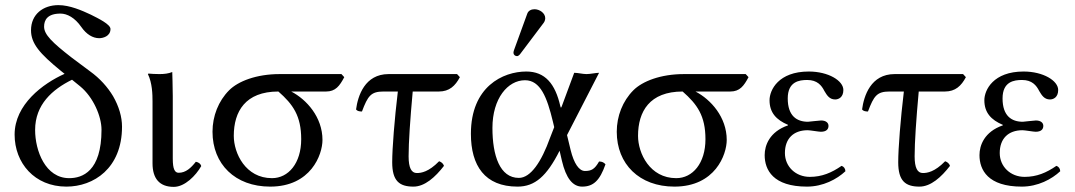

<svg xmlns="http://www.w3.org/2000/svg" viewBox="-20 -718 4194 749"><path d="M232 -430C147 -392 37 -310 37 -193C37 -82 115 10 239 10C345 10 456 -61 456 -224C456 -262 444 -303 421 -343C400 -378 370 -412 331 -440L260 -493C184 -552 152 -583 152 -614C152 -640 165 -665 216 -665C242 -665 272 -649 297 -613C317 -584 342 -569 367 -569C381 -569 411 -576 411 -605C411 -623 364 -646 334 -661C300 -677 252 -698 208 -698C148 -698 101 -662 101 -600C101 -548 135 -509 217 -442ZM261 -407 293 -381C344 -339 376 -264 376 -212C376 -49 301 -23 250 -23C157 -23 117 -130 117 -211C117 -310 184 -369 261 -407Z M575 -322V-81C575 -21.5 602 11 658 11C701 11 744 -33 765 -70C762.4 -79.9 754.6 -84.8 744 -87C725 -63 705 -44 677 -44C662 -44 654 -58 654 -99V-343C654 -375 652 -437 652 -437C637 -431 621 -429 602 -429C590 -429 565 -430 559 -431L557 -429C574 -394 575 -350 575 -322Z M1252 -361C1289 -361 1305 -383 1323 -417L1312 -429H1071C980 -429 909 -401 874 -366C832 -324 809 -265 809 -204C809 -78 897 10 1034 10C1193 10 1238 -115 1238 -172C1238 -261 1176 -330 1116 -361ZM1041 -23C938 -23 892 -120 892 -188C892 -283 937 -361 1066 -361C1123 -311 1155 -266 1155 -175C1155 -81 1105 -23 1041 -23Z M1496 -429C1403 -429 1376 -344 1369 -291C1373 -285 1382 -283 1392 -283C1415 -344 1427 -361 1476 -361H1532C1519 -253 1510 -139 1510 -85C1510 -12 1538 10 1593 10C1637 10 1678 -27 1712 -71C1708.6 -80.7 1701.7 -85.9 1693 -89C1652 -47 1623 -43 1606 -43C1585 -43 1574 -63 1574 -108C1574 -163 1580 -251 1590 -361H1692C1733 -361 1756 -383 1774 -417L1763 -429Z M2065 -682C2052 -682 2041 -676 2037 -665L1985 -522C1984 -519 1983 -515 1983 -512C1983 -505 1989 -499 1997 -499C2001 -499 2006 -503 2009 -507L2101 -629C2105 -634 2107 -642 2107 -647C2107 -667 2085 -682 2065 -682ZM2192 -191 2317 -434C2304 -434 2283 -429 2268 -429C2253 -429 2235 -434 2220 -434L2172.5 -306C2169.7 -298.5 2168.1 -294 2165.8 -304C2146 -391 2106.5 -439 2033 -439C1942 -439 1817 -380 1817 -196C1817 -72 1871 10 1999 10C2067 10 2113 -31 2163 -130L2172 -91C2188 -23 2214 10 2251 10C2295 10 2320 -14 2342 -77C2336 -84 2329 -88 2317 -88C2300 -58 2287 -51 2262 -51C2239 -51 2219 -80 2206 -133ZM2142 -222 2126 -181C2092 -86 2050 -24 2004 -24C1930 -24 1901 -111 1901 -219C1901 -334 1961 -405 2028 -405C2088 -405 2114 -339 2137 -243Z M2829 -361C2866 -361 2882 -383 2900 -417L2889 -429H2648C2557 -429 2486 -401 2451 -366C2409 -324 2386 -265 2386 -204C2386 -78 2474 10 2611 10C2770 10 2815 -115 2815 -172C2815 -261 2753 -330 2693 -361ZM2618 -23C2515 -23 2469 -120 2469 -188C2469 -283 2514 -361 2643 -361C2700 -311 2732 -266 2732 -175C2732 -81 2682 -23 2618 -23Z M3042 -121C3042 -177 3075 -210 3131 -210C3140 -210 3174 -204 3182 -204C3205 -204 3212 -215 3212 -227C3212 -239 3202 -248 3183 -248C3178 -248 3133 -243 3132 -243C3089 -243 3053 -265 3053 -334C3053 -400 3098 -406 3129 -406C3168 -406 3185 -385 3196 -363C3206 -346 3216 -330 3238 -330C3251 -330 3270 -338 3270 -367C3270 -403 3212 -439 3135 -439C3017 -439 2982 -367 2982 -327C2982 -278.7 3008.2 -250.3 3054 -231V-229C2982 -204 2963 -151 2963 -113C2963 -55 2996 10 3128 10C3191 10 3245 -19 3278 -50C3277.6 -60.8 3271.7 -68.2 3263 -71C3224 -44 3186 -28 3139 -28C3084 -28 3042 -68 3042 -121Z M3470 -429C3377 -429 3350 -344 3343 -291C3347 -285 3356 -283 3366 -283C3389 -344 3401 -361 3450 -361H3506C3493 -253 3484 -139 3484 -85C3484 -12 3512 10 3567 10C3611 10 3652 -27 3686 -71C3682.6 -80.7 3675.7 -85.9 3667 -89C3626 -47 3597 -43 3580 -43C3559 -43 3548 -63 3548 -108C3548 -163 3554 -251 3564 -361H3666C3707 -361 3730 -383 3748 -417L3737 -429Z M3880 -121C3880 -177 3913 -210 3969 -210C3978 -210 4012 -204 4020 -204C4043 -204 4050 -215 4050 -227C4050 -239 4040 -248 4021 -248C4016 -248 3971 -243 3970 -243C3927 -243 3891 -265 3891 -334C3891 -400 3936 -406 3967 -406C4006 -406 4023 -385 4034 -363C4044 -346 4054 -330 4076 -330C4089 -330 4108 -338 4108 -367C4108 -403 4050 -439 3973 -439C3855 -439 3820 -367 3820 -327C3820 -278.7 3846.2 -250.3 3892 -231V-229C3820 -204 3801 -151 3801 -113C3801 -55 3834 10 3966 10C4029 10 4083 -19 4116 -50C4115.6 -60.8 4109.7 -68.2 4101 -71C4062 -44 4024 -28 3977 -28C3922 -28 3880 -68 3880 -121Z"/></svg>

Font: Libertinus Math
Style: Regular
Weight: 400
Designer: Philipp H. Poll
Foundry: Khaled Hosny
Version: Version 6.2